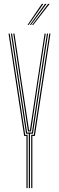

<svg xmlns="http://www.w3.org/2000/svg" viewBox="-20 -974 306 994"><path d="M129.2 0V-281.8H115L72.2 -564L36.5 -800H42.5L78.2 -564L120.2 -287.8H145.2L186.8 -564L223 -800H229L192.8 -564L150.5 -281.8H135.2V0ZM117 0V-270.2H105L24.2 -800H30.2L110.5 -276H123V0ZM141.5 0V-276H155L235.2 -800H241.2L160.5 -270.2H147.5V0ZM125 -293.5 84 -564 48.8 -800H54.8L90 -564L130.5 -299.2H135L174.8 -564L210.8 -800H216.8L180.5 -564L140.5 -293.5ZM122.5 -845 196.5 -954H204.5L128.5 -845ZM146.2 -845 229 -954H237L152.2 -845ZM134.5 -845 212.8 -954H220.8L140.5 -845Z"/></svg>

Font: Big Shoulders Inline Display Thin ExtraLight
Style: Regular
Weight: 250
Version: Version 2.002